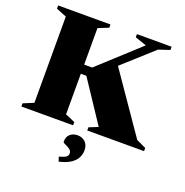

<svg xmlns="http://www.w3.org/2000/svg" viewBox="-159 -829 1178 1223"><g transform="rotate(20 429.5 -218.0)"><path d="M794 -52 859 -21.5V0H474V-21.5L535 -46L349.5 -325.5H245V-387.5H366.5L639 -637L561.5 -663.5V-685H796.5V-663L721 -638L427 -372.5L506 -469.5ZM312 -635V-50.5L378 -22V0H27.5V-21.5L97.5 -50.5V-635L27.5 -663V-685H382V-663ZM360.5 218.5Q397 208.5 408 199.5Q419 190.5 419 176Q419 162.5 409.8 153.5Q400.5 144.5 388.2 138.8Q376 133 366.8 128.2Q357.5 123.5 357.5 118Q357.5 84 377.5 66.8Q397.5 49.5 428.5 49.5Q459 49.5 480 69.5Q501 89.5 501 125.5Q501 152.5 488.2 176.8Q475.5 201 447 219.5Q418.5 238 370.5 249Z"/></g></svg>

Font: Newsreader 36pt ExtraBold
Style: Regular
Weight: 800
Designer: Hugues Gentile
Foundry: Production Type
Version: Version 1.003